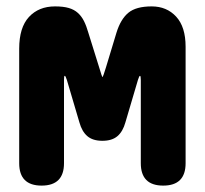

<svg xmlns="http://www.w3.org/2000/svg" viewBox="-20 -570 640 600"><path d="M560 -60Q560 -25 542.5 -7.5Q525 10 490 10Q455 10 437.5 -7.5Q420 -25 420 -60V-320Q420 -333 417.5 -333Q415 -333 411 -320L372 -188Q364 -159 347 -144.5Q330 -130 300 -130Q270 -130 253 -144.5Q236 -159 228 -188L189 -320Q185 -332 183 -333H182Q180 -332 180 -320V-60Q180 -25 162.5 -7.5Q145 10 110 10Q75 10 57.5 -7.5Q40 -25 40 -60V-418Q40 -484 70.5 -517Q101 -550 152 -550Q178 -550 195 -545Q212 -540 223.5 -529.5Q235 -519 242.5 -504Q250 -489 256 -468L290 -359Q299 -329 300 -329L301 -330Q302 -330 311 -359L344 -468Q357 -510 381 -530Q405 -550 454 -550Q501 -550 530.5 -518Q560 -486 560 -424Z"/></svg>

Font: Maple Mono ExtraBold
Style: Regular
Weight: 800
Monospace: yes
Designer: subframe7536
Version: Version 7.000